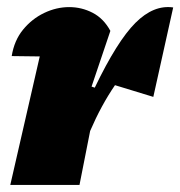

<svg xmlns="http://www.w3.org/2000/svg" viewBox="-20 -521 508 541"><path d="M9 0 92 -362Q67 -362 13 -363Q20 -407 45 -437.5Q70 -468 104.5 -484.5Q139 -501 175 -501Q210 -501 241 -485Q272 -469 291 -434L238 -277L247 -274Q310 -405 361.5 -456.5Q413 -508 468 -500L412 -248L304 -281Q265 -224 234 -152L204 0Z"/></svg>

Font: Piazzolla Black
Style: Italic
Weight: 900
Italic angle: -11.3°
Designer: Juan Pablo del Peral
Foundry: Huerta Tipografica
Version: Version 1.330